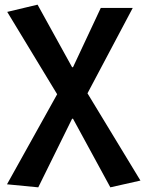

<svg xmlns="http://www.w3.org/2000/svg" viewBox="-20 -589 622 823"><path d="M144 214 10 201 225 -185 11 -538 141 -569 289 -301H293L412 -555H549L355 -189L582 185L453 214L293 -80H289Z"/></svg>

Font: Noto Sans JP SemiBold
Style: Regular
Weight: 600
Designer: Ryoko NISHIZUKA  (kana, bopomofo & ideographs); Paul D. Hunt (Latin, Greek & Cyrillic); Sandoll Communications , Soo-you
Foundry: Adobe
Version: Version 2.004-H2;hotconv 1.0.118;makeotfexe 2.5.65603